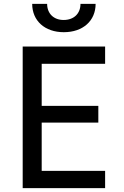

<svg xmlns="http://www.w3.org/2000/svg" viewBox="-20 -970 640 990"><path d="M309 -804C408 -804 473 -863 473 -950H395C395 -900 361 -867 308 -867C257 -867 223 -900 223 -950H146C146 -863 211 -804 309 -804ZM97 0H522V-89H195V-338H487V-424H195V-641H522V-730H97Z"/></svg>

Font: JetBrains Mono Medium
Style: Regular
Weight: 436
Monospace: yes
Designer: Philipp Nurullin, Konstantin Bulenkov
Foundry: JetBrains
Version: Version 2.305